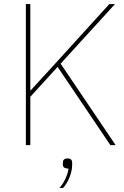

<svg xmlns="http://www.w3.org/2000/svg" viewBox="-20 -718 612 950"><path d="M265 -387 130 -239V0H108V-698H130V-271H132L262 -413L521 -698H549L280 -403L552 0H526ZM315 66C330 66 337 73 337 88V99C337 134 319 183 292 212H274C303 180 316 139 319 116C296 116 291 107 291 96V88C291 75 296 66 315 66Z"/></svg>

Font: Plexus Sans Thin
Style: Regular
Weight: 250
Version: Version 2.001;PS 002.001;hotconv 1.0.70;makeotf.lib2.5.58329